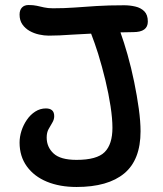

<svg xmlns="http://www.w3.org/2000/svg" viewBox="-20 -733 650 765"><path d="M285 12Q218 12 167 -9Q116 -30 87 -70Q58 -110 58 -165Q58 -188 65.5 -211.5Q73 -235 87 -255.5Q101 -276 120.5 -288.5Q140 -301 163 -301Q179 -301 187.5 -293.5Q196 -286 196 -270Q196 -257 188.5 -244.5Q181 -232 173.5 -218.5Q166 -205 166 -185Q166 -147 193.5 -121.5Q221 -96 285 -96Q366 -96 397 -127Q428 -158 428 -224Q428 -260 420.5 -309.5Q413 -359 400 -413Q387 -467 371 -519Q357 -563 343 -599Q304 -597 268 -595Q214 -591 174 -591Q156 -591 135.5 -595.5Q115 -600 97.5 -610Q80 -620 69 -636Q58 -652 58 -675Q58 -693 67.5 -703Q77 -713 94 -713Q113 -713 126.5 -710Q140 -707 155.5 -703.5Q171 -700 191 -700Q237 -700 277.5 -703Q318 -706 364.5 -709Q411 -712 475 -712Q497 -712 519 -707Q541 -702 555 -688Q569 -674 569 -647Q569 -605 511 -605Q485 -605 460 -604Q474 -565 488 -516Q503 -463 514.5 -407Q526 -351 533 -300Q540 -249 540 -210Q540 -96 475 -42Q410 12 285 12Z"/></svg>

Font: Shantell Sans Light Medium
Style: Regular
Weight: 500
Version: Version 1.008;[ac192a2d6]